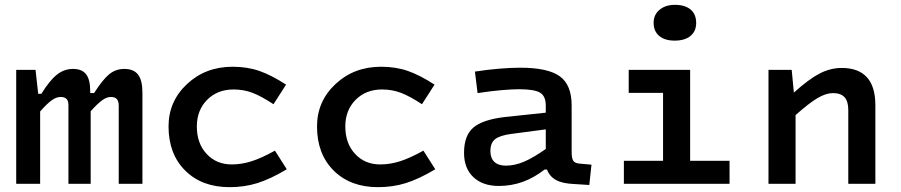

<svg xmlns="http://www.w3.org/2000/svg" viewBox="-20 -760 3724 794"><path d="M47 -471H127L138 -372H151Q185 -427 215 -451Q245 -475 282 -475Q319 -475 336 -453Q353 -431 353 -384V-375H369Q404 -430 431 -452.5Q458 -475 494 -475Q533 -475 551 -451.5Q569 -428 569 -376V0H471V-323Q471 -342 463 -350.5Q455 -359 438 -359Q421 -359 402 -345Q383 -331 355 -300V0H263V-325Q263 -343 255 -351Q247 -359 230 -359Q213 -359 193.5 -345Q174 -331 146 -299V0H47Z M946 -390Q879 -390 836.5 -347Q794 -304 794 -237Q794 -167 834.5 -123.5Q875 -80 938 -80Q979 -80 1020 -93Q1061 -106 1117 -137L1166 -60Q1099 -20 1045 -3Q991 14 929 14Q815 14 746 -54.5Q677 -123 677 -237Q677 -341 753.5 -412.5Q830 -484 942 -484Q1003 -484 1053 -466.5Q1103 -449 1163 -410L1111 -329Q1061 -362 1024.5 -376Q988 -390 946 -390Z M1560 -390Q1493 -390 1450.5 -347Q1408 -304 1408 -237Q1408 -167 1448.5 -123.5Q1489 -80 1552 -80Q1593 -80 1634 -93Q1675 -106 1731 -137L1780 -60Q1713 -20 1659 -3Q1605 14 1543 14Q1429 14 1360 -54.5Q1291 -123 1291 -237Q1291 -341 1367.5 -412.5Q1444 -484 1556 -484Q1617 -484 1667 -466.5Q1717 -449 1777 -410L1725 -329Q1675 -362 1638.5 -376Q1602 -390 1560 -390Z M2344 -324V-131Q2344 -104 2351.5 -94Q2359 -84 2381 -83L2426 -79L2417 5L2354 1Q2306 -1 2279.5 -15.5Q2253 -30 2242 -59H2232Q2189 -25 2142 -8Q2095 9 2043 9Q1976 9 1937.5 -27.5Q1899 -64 1899 -128Q1899 -199 1937 -232Q1975 -265 2067 -276L2237 -294V-323Q2237 -363 2213 -377Q2189 -391 2126 -391Q2097 -391 2052 -387Q2007 -383 1955 -375L1944 -464Q1996 -472 2044.5 -476Q2093 -480 2131 -480Q2246 -480 2295 -444.5Q2344 -409 2344 -324ZM2008 -135Q2008 -106 2024.5 -90.5Q2041 -75 2072 -75Q2109 -75 2147.5 -91.5Q2186 -108 2237 -144V-225L2093 -206Q2047 -200 2027.5 -184.5Q2008 -169 2008 -135Z M2859 -665Q2859 -631 2835.5 -611.5Q2812 -592 2770 -592Q2729 -592 2706 -611.5Q2683 -631 2683 -666Q2683 -699 2707.5 -719.5Q2732 -740 2771 -740Q2813 -740 2836 -720.5Q2859 -701 2859 -665ZM2560 0V-95H2722V-376H2580V-471H2834V-95H2997V0Z M3158 -471H3254L3263 -377Q3325 -433 3369.5 -456Q3414 -479 3461 -479Q3530 -479 3565 -440.5Q3600 -402 3600 -325V0H3488V-305Q3488 -341 3472.5 -358Q3457 -375 3424 -375Q3396 -375 3361 -354.5Q3326 -334 3270 -284V0H3158Z"/></svg>

Font: Intel One Mono Medium
Style: Regular
Weight: 500
Monospace: yes
Designer: Fred Shallcrass
Foundry: Frere-Jones Type LLC
Version: Version 1.400;hotconv 1.1.0;makeotfexe 2.6.0;FJTRelease1.4